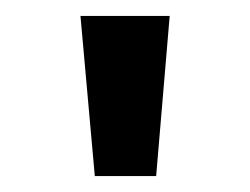

<svg xmlns="http://www.w3.org/2000/svg" viewBox="-20 -696 314 241"><path d="M99 -475 81 -676H193L176 -475Z"/></svg>

Font: Maven Pro
Style: Bold
Weight: 700
Designer: Joe Prince
Foundry: Joe Prince
Version: Version 2.103